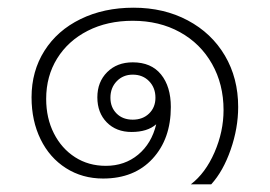

<svg xmlns="http://www.w3.org/2000/svg" viewBox="-20 -454 701 499"><path d="M599 -176Q599 -121 579.5 -65Q560 -9 529 25H476Q514 -4 537.5 -58Q561 -112 561 -168Q561 -235 531 -288Q501 -341 447.5 -370.5Q394 -400 325 -400Q259 -400 208 -374Q157 -348 128.5 -302Q100 -256 100 -197Q100 -147 120 -107.5Q140 -68 175 -45.5Q210 -23 255 -23Q304 -23 339 -52Q374 -81 386 -131Q363 -111 322 -111Q282 -111 257.5 -136Q233 -161 233 -201Q233 -241 258.5 -266.5Q284 -292 325 -292Q373 -292 398.5 -260.5Q424 -229 424 -176Q424 -93 376.5 -41.5Q329 10 248 10Q194 10 151.5 -17Q109 -44 85.5 -92Q62 -140 62 -201Q62 -269 95.5 -322Q129 -375 189.5 -404.5Q250 -434 327 -434Q406 -434 468 -401Q530 -368 564.5 -309.5Q599 -251 599 -176ZM384 -200Q384 -226 367.5 -243Q351 -260 325 -260Q300 -260 283.5 -243Q267 -226 267 -200Q267 -175 283 -159Q299 -143 325 -143Q351 -143 367.5 -159Q384 -175 384 -200Z"/></svg>

Font: Sarabun Thin
Style: Regular
Weight: 250
Designer: Suppakit Chalermlarp | Katatrad Co.,Ltd.
Foundry: Cadson Demak Co.,Ltd.
Version: Version 1.000; ttfautohint (v1.6)